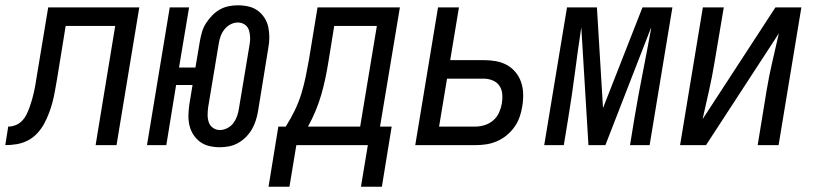

<svg xmlns="http://www.w3.org/2000/svg" viewBox="-60 -548 3080 725"><path d="M301 0 375 -450H188L155 -247Q151 -226 147.5 -205Q144 -184 138.5 -163Q133 -142 125 -121Q117 -100 106.5 -80.5Q96 -61 80 -44Q64 -27 44 -17Q24 -7 2.5 -3.5Q-19 0 -40 0L-29 -70Q-15 -70 -1 -75.5Q13 -81 23.5 -92Q34 -103 40.5 -116.5Q47 -130 52 -144Q57 -158 61 -172Q65 -186 68 -199.5Q71 -213 73.5 -227Q76 -241 78 -255L122 -520H466L380 0Z M770 8Q750 8 730.5 3.5Q711 -1 696 -12Q681 -23 670.5 -39Q660 -55 655.5 -74Q651 -93 651.5 -113Q652 -133 655 -154L667 -227H605L568 0H495L581 -520H654L616 -293H678L695 -394Q698 -411 703 -428Q708 -445 718 -460.5Q728 -476 741 -489.5Q754 -503 770 -512Q786 -521 803.5 -524.5Q821 -528 838 -528Q859 -528 878.5 -523.5Q898 -519 913 -508Q928 -497 938.5 -481Q949 -465 953 -446Q957 -427 957 -407Q957 -387 953 -366L914 -126Q911 -109 905.5 -92Q900 -75 891 -59.5Q882 -44 868.5 -30.5Q855 -17 839 -8Q823 1 805 4.5Q787 8 770 8ZM770 -57Q784 -57 798 -64Q812 -71 821 -83Q830 -95 835 -109Q840 -123 842 -137L882 -377Q885 -392 884.5 -406.5Q884 -421 880 -434Q876 -447 864.5 -455Q853 -463 838 -463Q824 -463 810.5 -456Q797 -449 787.5 -437Q778 -425 773 -411Q768 -397 766 -383L726 -143Q724 -128 724 -113.5Q724 -99 728.5 -86Q733 -73 744.5 -65Q756 -57 770 -57Z M954 157 991 -70H1019Q1038 -100 1053 -131Q1068 -162 1078 -194.5Q1088 -227 1094.5 -259.5Q1101 -292 1107 -325L1139 -520H1450L1375 -70H1419L1382 157H1303L1329 0H1059L1033 157ZM1103 -70H1300L1363 -450H1202L1180 -314Q1175 -283 1168.5 -252Q1162 -221 1153 -190Q1144 -159 1131.5 -129Q1119 -99 1103 -70Z M1508 0 1594 -520H1673L1640 -321H1766Q1790 -321 1812.5 -317Q1835 -313 1854 -302.5Q1873 -292 1887 -275Q1901 -258 1908 -237Q1915 -216 1915.5 -192.5Q1916 -169 1912 -146Q1909 -126 1902 -106Q1895 -86 1882.5 -68.5Q1870 -51 1853 -37Q1836 -23 1816 -14.5Q1796 -6 1776 -3Q1756 0 1736 0ZM1735 -70Q1752 -70 1770 -75.5Q1788 -81 1802.5 -93.5Q1817 -106 1824.5 -123Q1832 -140 1835 -157Q1838 -175 1836.5 -193Q1835 -211 1825.5 -224.5Q1816 -238 1800 -244.5Q1784 -251 1766 -251H1628L1598 -70Z M1995 0 2081 -520H2194L2217 -140L2366 -520H2479L2393 0H2319L2336 -104Q2350 -187 2366.5 -270.5Q2383 -354 2398 -437L2399 -445L2226 0H2162L2135 -445Q2122 -359 2111 -274Q2100 -189 2086 -104L2069 0Z M2508 0 2594 -520H2673L2638 -312Q2629 -258 2617 -204.5Q2605 -151 2593 -98L2868 -520H2966L2880 0H2801L2835 -208Q2844 -262 2856.5 -315.5Q2869 -369 2881 -422L2606 0Z"/></svg>

Font: Iosevka Term Curly Oblique
Style: Regular
Weight: 400
Italic angle: -9°
Designer: Belleve Invis
Foundry: Belleve Invis
Version: Version 32.3.0